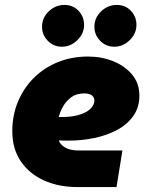

<svg xmlns="http://www.w3.org/2000/svg" viewBox="-20 -761 599 781"><path d="M296 0Q219 0 159 -27Q99 -54 64.5 -105Q30 -156 30 -227Q30 -293 53.5 -348.5Q77 -404 118.5 -445Q160 -486 216 -508.5Q272 -531 338 -531Q393 -531 440.5 -512Q488 -493 517.5 -457.5Q547 -422 547 -372Q547 -324 522 -289Q497 -254 455.5 -232Q414 -210 363 -199.5Q312 -189 259 -189Q249 -189 239 -189Q229 -189 219 -190Q224 -174 244 -161.5Q264 -149 299 -149H478L454 0ZM219 -285Q222 -285 225 -285Q228 -285 231 -285Q269 -285 295 -292Q321 -299 336 -309Q351 -319 357.5 -330.5Q364 -342 364 -352Q364 -364 354.5 -372.5Q345 -381 323 -381Q291 -381 270.5 -366Q250 -351 238 -330.5Q226 -310 221 -292Q220 -290 219.5 -288Q219 -286 219 -285ZM445 -571Q411 -571 387.5 -595Q364 -619 364 -652Q364 -689 391.5 -715Q419 -741 455 -741Q490 -741 512.5 -717Q535 -693 535 -660Q535 -624 507.5 -597.5Q480 -571 445 -571ZM232 -571Q198 -571 174.5 -595Q151 -619 151 -652Q151 -689 178.5 -715Q206 -741 242 -741Q277 -741 299.5 -717Q322 -693 322 -660Q322 -624 294.5 -597.5Q267 -571 232 -571Z"/></svg>

Font: MuseoModerno Black
Style: Italic
Weight: 900
Italic angle: -9°
Designer: Pablo Cosgaya, Héctor Gatti, Marcela Romero, and the Authors of The MuseoModerno Project.
Foundry: Omnibus-Type Team
Version: Version 1.003